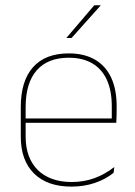

<svg xmlns="http://www.w3.org/2000/svg" viewBox="-20 -700 515 730"><path d="M251.5 9.5Q160 9.5 109.5 -40.2Q59 -90 59 -180.5V-292.5Q59 -392.5 105.8 -444.8Q152.5 -497 241.5 -497Q300 -497 340.8 -473.5Q381.5 -450 402.5 -405.2Q423.5 -360.5 423.5 -296.5V-279.5Q423.5 -268.5 423.2 -257.5Q423 -246.5 422 -233H405Q405 -250.5 405 -266.5Q405 -282.5 405 -296Q405 -355.5 386.2 -396.5Q367.5 -437.5 331 -459Q294.5 -480.5 241.5 -480.5Q161.5 -480.5 119.5 -432.5Q77.5 -384.5 77.5 -292.5V-243.5V-239.5V-181Q77.5 -140 89.2 -108Q101 -76 123.5 -53.8Q146 -31.5 178.5 -19.8Q211 -8 252 -8Q299.5 -8 339.5 -22.8Q379.5 -37.5 414.5 -65L412 -43Q382.5 -19 341.5 -4.8Q300.5 9.5 251.5 9.5ZM67.5 -233V-249.5H415.5V-233ZM338.5 -680H362.5V-679L252 -555.5H232.5V-556Z"/></svg>

Font: Anek Tamil Thin
Style: Regular
Weight: 250
Designer: Aadarsh Rajan (Tamil), Yesha Goshar (Latin)
Foundry: Ek Type
Version: Version 1.003